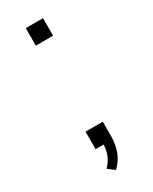

<svg xmlns="http://www.w3.org/2000/svg" viewBox="-159 -525 529 665"><g transform="rotate(-30 106.0 -193.0)"><path d="M71 -484H140V-414H71ZM71 -70H140V-15Q140 19 130 47Q120 75 96 98L70 78Q89 57 95.5 39Q102 21 103 0H71Z"/></g></svg>

Font: wassup Sans
Style: Light
Weight: 200
Version: Version 2.001